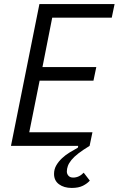

<svg xmlns="http://www.w3.org/2000/svg" viewBox="-20 -718 584 945"><path d="M174 -698H544L530 -631H237L189 -388H454L440 -321H175L124 -67H435L421 0Q388 20 366 37Q344 54 331.5 69.5Q319 85 314 99Q309 113 309 126Q309 138 317 147Q325 156 340 156Q369 156 392 132L422 171Q410 185 388.5 196Q367 207 333 207Q295 207 270.5 189Q246 171 246 138Q246 115 257 96Q268 77 285 61Q302 45 322.5 32.5Q343 20 363 9L365 0H34Z"/></svg>

Font: IBM Plex Sans Cond
Style: Italic
Weight: 400
Width: 3
Italic angle: -11°
Designer: Mike Abbink, Paul van der Laan, Pieter van Rosmalen
Foundry: Bold Monday
Version: Version 1.3